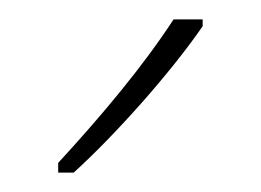

<svg xmlns="http://www.w3.org/2000/svg" viewBox="-20 -784 269 198"><path d="M189 -757V-764H159C127 -715 85 -665 40 -616V-606H56C99 -645 156 -709 189 -757Z"/></svg>

Font: Noto Sans Arabic UI Cn Th
Style: Regular
Weight: 100
Width: 3
Designer: Monotype Design Team, Nadine Chahine and Nizar Qandah
Foundry: Monotype Imaging Inc.
Version: Version 2.010